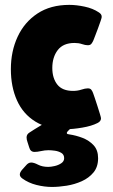

<svg xmlns="http://www.w3.org/2000/svg" viewBox="-20 -509 456 776"><path d="M335 -151.9Q344.7 -151.9 349.1 -146.2Q353.5 -140.6 356.4 -132.3Q358.4 -127.4 363.3 -112.5Q368.2 -97.7 374 -79.8Q379.9 -62 384 -47.9Q388.2 -33.7 388.2 -30.8Q388.2 -18.6 374 -11.7Q350.1 0.5 312.5 6.8Q274.9 13.2 247.6 13.2Q172.9 13.2 123 -17.6Q73.2 -48.3 48.6 -103.3Q23.9 -158.2 23.9 -229.5Q23.9 -301.8 51.3 -360.6Q78.6 -419.4 131.3 -454.3Q184.1 -489.3 260.3 -489.3Q288.6 -489.3 322 -482.2Q355.5 -475.1 379.4 -459Q384.8 -455.6 387.9 -451.4Q391.1 -447.3 391.1 -440.4Q391.1 -437.5 386.7 -424.3Q382.3 -411.1 376.2 -394.8Q370.1 -378.4 364.7 -364.5Q359.4 -350.6 357.4 -345.7Q354 -337.9 349.4 -332Q344.7 -326.2 335 -326.2Q324.7 -326.2 311.3 -330.8Q297.9 -335.4 281.2 -335.4Q235.4 -335.4 213.4 -306.6Q191.4 -277.8 191.4 -234.4Q191.4 -192.9 211.7 -167.2Q231.9 -141.6 275.4 -141.6Q293.5 -141.6 308.8 -146.7Q324.2 -151.9 335 -151.9ZM60.1 196.3Q60.1 187.5 69.8 176.5Q79.6 165.5 85.4 159.2Q89.4 154.3 94.5 151.1Q99.6 147.9 106 147.9Q117.2 147.9 134 156.7Q150.9 165.5 175.3 165.5Q185.5 165.5 200.7 162.1Q215.8 158.7 227.5 150.9Q239.3 143.1 239.3 130.4Q239.3 115.7 227.8 108.9Q216.3 102.1 201.7 100.1Q187 98.1 176.3 98.1Q161.1 98.1 146 101.6Q130.9 105 119.6 105Q103 105 98.1 86.9Q95.7 77.6 91.6 66.7Q87.4 55.7 87.4 46.4Q87.4 33.7 99.6 26.4Q106 22.5 120.6 12.9Q135.3 3.4 149.9 -4.9Q164.6 -13.2 170.9 -13.2L265.1 -13.7Q267.6 -13.7 273.2 -12.9Q278.8 -12.2 278.8 -7.8Q278.8 -2.9 271.7 4.2Q264.6 11.2 257.3 17.8Q250 24.4 250 28.8Q250 32.2 254.2 33Q258.3 33.7 260.3 34.2Q287.1 38.1 313.7 48.3Q340.3 58.6 358.4 78.1Q376.5 97.7 376.5 130.4Q376.5 165.5 357.9 188Q339.4 210.4 310.5 223.4Q281.7 236.3 249.5 241.5Q217.3 246.6 189.9 246.6Q159.7 246.6 127.4 238.5Q95.2 230.5 70.3 212.4Q60.1 205.1 60.1 196.3Z"/></svg>

Font: Belanosima SemiBold
Style: Regular
Weight: 600
Designer: The DocRepair Project, Santiago Orozco
Foundry: Google
Version: Version 2.000